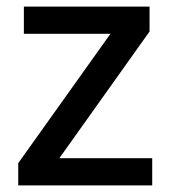

<svg xmlns="http://www.w3.org/2000/svg" viewBox="-20 -559 515 579"><path d="M439 0H35V-67L313 -457H52V-539H431V-464L159 -82H439Z"/></svg>

Font: Noto Sans Vithkuqi Medium
Style: Regular
Weight: 500
Version: Version 1.001